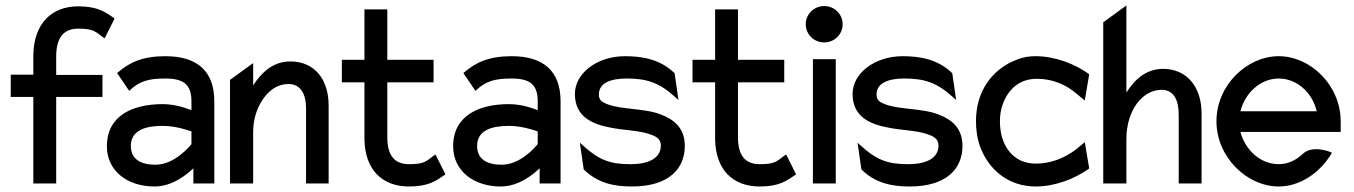

<svg xmlns="http://www.w3.org/2000/svg" viewBox="-20 -666 4915 697"><path d="M19 -314H101V0H184V-314H352V-394H184V-461C184 -527 209 -562 264 -562C321 -562 326 -551 355 -530L360 -527L396 -599L393 -601C360 -624 332 -643 264 -643C166 -643 103 -579 101 -467V-395H19Z M368 -135C368 -46 442 11 541 11C607 11 660 -34 682 -55V0H758V-298C758 -409 695 -462 580 -462C499 -462 451 -440 409 -404L405 -401L449 -336L453 -340C488 -372 521 -381 580 -381C647 -381 675 -359 675 -298V-266C660 -272 617 -288 571 -288C461 -288 368 -246 368 -135ZM455 -136C455 -193 507 -209 571 -209C616 -209 661 -194 675 -189V-143C667 -133 613 -68 544 -68C490 -68 455 -89 455 -136Z M815 0H899V-187C899 -240 917 -283 939 -312C959 -339 988 -361 1027 -361C1071 -361 1091 -325 1091 -273V0H1173V-283C1173 -378 1122 -443 1034 -443C972 -443 930 -404 899 -356V-437L815 -376Z M1221 -367H1303V-160C1305 -50 1367 11 1465 11C1533 11 1561 -8 1594 -31L1597 -33L1561 -105L1556 -102C1527 -81 1522 -70 1465 -70C1410 -70 1386 -104 1386 -168V-367H1554V-449H1386V-632H1303V-449H1221Z M1625 -135C1625 -46 1699 11 1798 11C1864 11 1917 -34 1939 -55V0H2015V-298C2015 -409 1952 -462 1837 -462C1756 -462 1708 -440 1666 -404L1662 -401L1706 -336L1710 -340C1745 -372 1778 -381 1837 -381C1904 -381 1932 -359 1932 -298V-266C1917 -272 1874 -288 1828 -288C1718 -288 1625 -246 1625 -135ZM1712 -136C1712 -193 1764 -209 1828 -209C1873 -209 1918 -194 1932 -189V-143C1924 -133 1870 -68 1801 -68C1747 -68 1712 -89 1712 -136Z M2067 -325C2067 -241 2132 -215 2195 -203C2242 -193 2301 -193 2341 -178C2362 -171 2379 -161 2379 -138C2379 -89 2330 -70 2269 -70C2194 -70 2154 -85 2095 -139L2085 -148L2099 -51L2101 -49C2152 0 2212 11 2274 11C2412 11 2466 -57 2466 -136C2466 -201 2427 -232 2380 -250C2320 -274 2238 -267 2184 -288C2166 -295 2154 -302 2154 -323C2154 -365 2198 -381 2254 -381C2329 -381 2374 -366 2433 -312L2443 -303L2429 -400L2427 -402C2376 -451 2311 -462 2249 -462C2146 -462 2067 -399 2067 -325Z M2494 -367H2576V-160C2578 -50 2640 11 2738 11C2806 11 2834 -8 2867 -31L2870 -33L2834 -105L2829 -102C2800 -81 2795 -70 2738 -70C2683 -70 2659 -104 2659 -168V-367H2827V-449H2659V-632H2576V-449H2494Z M2905 -578C2905 -541 2935 -512 2972 -512C3009 -512 3039 -541 3039 -578C3039 -615 3009 -644 2972 -644C2935 -644 2905 -615 2905 -578ZM2931 0H3014V-451H2931Z M3075 -325C3075 -241 3140 -215 3203 -203C3250 -193 3309 -193 3349 -178C3370 -171 3387 -161 3387 -138C3387 -89 3338 -70 3277 -70C3202 -70 3162 -85 3103 -139L3093 -148L3107 -51L3109 -49C3160 0 3220 11 3282 11C3420 11 3474 -57 3474 -136C3474 -201 3435 -232 3388 -250C3328 -274 3246 -267 3192 -288C3174 -295 3162 -302 3162 -323C3162 -365 3206 -381 3262 -381C3337 -381 3382 -366 3441 -312L3451 -303L3437 -400L3435 -402C3384 -451 3319 -462 3257 -462C3154 -462 3075 -399 3075 -325Z M3523 -226C3523 -192 3528 -160 3539 -131C3571 -48 3642 11 3740 11C3810 11 3882 -17 3932 -53L3934 -55L3918 -150L3888 -125C3848 -94 3797 -72 3740 -72C3721 -72 3702 -76 3686 -83C3641 -104 3610 -153 3610 -226C3610 -248 3613 -268 3620 -287C3639 -340 3679 -380 3744 -380C3801 -380 3849 -359 3888 -326L3918 -301L3934 -396L3932 -398C3882 -434 3810 -462 3740 -462C3709 -462 3684 -456 3658 -444C3584 -411 3523 -338 3523 -226Z M3985 0H4069V-161C4069 -216 4085 -260 4107 -290C4127 -317 4158 -340 4197 -340C4240 -340 4259 -304 4259 -250V0H4342V-254C4342 -349 4290 -416 4202 -416C4140 -416 4099 -377 4069 -330V-646L3985 -585Z M4396 -226C4396 -95 4507 11 4622 11C4697 11 4769 -36 4812 -106L4815 -111L4810 -114C4810 -114 4746 -141 4710 -108C4686 -85 4656 -70 4622 -70C4558 -70 4501 -119 4483 -187H4847V-225C4847 -356 4738 -462 4622 -462C4507 -462 4396 -357 4396 -226ZM4483 -262C4500 -330 4557 -381 4622 -381C4687 -381 4744 -331 4760 -262Z"/></svg>

Font: Charger Sport
Style: SeBdNrw
Weight: 600
Designer: Jasper
Foundry: Cannot Into Space Fonts
Version: Version 1.1